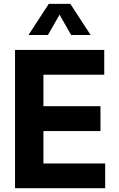

<svg xmlns="http://www.w3.org/2000/svg" viewBox="-20 -997 632 1017"><path d="M59.6 0V-732.4H532.2V-601.1H210V-434.6H512.2V-302.7H210V-131.3H537.1V0ZM460 -811.5H356.9L295.4 -919.4L233.9 -811.5H130.9L238.3 -976.6H352.5Z"/></svg>

Font: Kumbh Sans
Style: Bold
Weight: 700
Version: Version 1.005